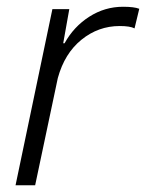

<svg xmlns="http://www.w3.org/2000/svg" viewBox="-20 -548 432 568"><path d="M135 -521H185L167 -420H171Q198 -469 244 -498.5Q290 -528 344 -528Q377 -528 392 -522L378 -464Q365 -471 334 -471Q271 -471 221 -430.5Q171 -390 151 -317L84 0H26Z"/></svg>

Font: Mona Sans Light
Style: Italic
Weight: 300
Italic angle: -11.7°
Designer: Deni Anggara
Foundry: GitHub
Version: Version 2.000